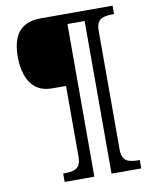

<svg xmlns="http://www.w3.org/2000/svg" viewBox="-94 -830 808 1012"><g transform="rotate(-10 310.0 -324.5)"><path d="M169 111V66H182Q205 66 223.5 61Q242 56 253 40.5Q264 25 264 -6V-386H193Q135 -386 101.5 -413.5Q68 -441 54 -485.5Q40 -530 40 -582Q40 -636 55 -676Q70 -716 104.5 -738Q139 -760 195 -760H579V-715H566Q544 -715 525 -710Q506 -705 495 -690Q484 -675 484 -643V-6Q484 25 495 40.5Q506 56 525 61Q544 66 566 66H579V111H420V-706H328V111Z"/></g></svg>

Font: Noto Serif Khmer Medium
Style: Regular
Weight: 500
Version: Version 2.003